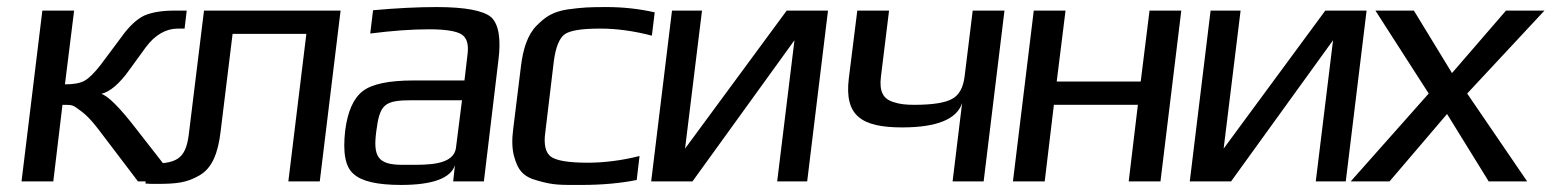

<svg xmlns="http://www.w3.org/2000/svg" viewBox="-20 -514 4396 544"><path d="M41 0H131L157 -217C188 -217 185 -217 210 -199C225 -188 240 -172 257 -150L371 0H482L365 -150C318 -211 285 -243 267 -248C292 -254 319 -277 348 -318L393 -380C419 -415 450 -433 484 -433H503L509 -484H475C438 -484 410 -479 389 -470C368 -460 346 -440 324 -409L265 -330C247 -307 232 -292 219 -285C206 -278 188 -275 164 -275L190 -484H100Z M399 -50 392 6C400 7 410 7 424 7C479 7 509 4 545 -17C582 -38 598 -82 605 -141L639 -418H848L797 0H886L945 -484H558L515 -134C506 -60 478 -50 399 -50Z M1351 0 1392 -342C1400 -404 1393 -445 1372 -465C1350 -484 1298 -494 1217 -494C1164 -494 1104 -491 1037 -485L1029 -419C1091 -427 1147 -431 1196 -431C1242 -431 1272 -426 1287 -417C1302 -408 1308 -390 1305 -363L1296 -286H1151C1082 -286 1034 -276 1008 -256C981 -235 965 -198 958 -144C951 -82 958 -41 982 -21C1005 0 1050 10 1116 10C1206 10 1257 -9 1269 -46L1264 0ZM1046 -141C1056 -220 1069 -230 1150 -230H1289L1272 -96C1266 -45 1190 -47 1138 -47H1120C1050 -47 1037 -71 1046 -141Z M1784 -4 1792 -72C1741 -59 1691 -53 1644 -53C1591 -53 1556 -59 1541 -70C1526 -81 1520 -104 1525 -139L1549 -339C1554 -380 1565 -406 1580 -417C1596 -428 1629 -433 1681 -433C1728 -433 1777 -426 1827 -413L1835 -479C1791 -489 1745 -494 1699 -494C1648 -494 1630 -493 1586 -487C1545 -480 1525 -466 1501 -442C1475 -416 1462 -376 1456 -326L1434 -148C1430 -118 1431 -93 1436 -73C1447 -32 1462 -13 1504 -2C1549 11 1568 10 1627 10C1687 10 1739 5 1784 -4Z M1942 0 2231 -400 2182 0H2267L2326 -484H2209L1921 -93L1969 -484H1884L1825 0Z M2536 -153C2634 -153 2691 -176 2706 -222L2679 0H2767L2826 -484H2736L2713 -297C2709 -266 2698 -245 2678 -234C2659 -223 2623 -217 2570 -217C2547 -217 2529 -219 2514 -224C2481 -233 2471 -256 2476 -297L2499 -484H2409L2385 -292C2372 -186 2421 -153 2536 -153Z M3268 0 3327 -484H3237L3212 -283H2974L2999 -484H2909L2850 0H2940L2966 -217H3204L3178 0Z M3468 0 3757 -400 3708 0H3793L3852 -484H3735L3447 -93L3495 -484H3410L3351 0Z M4307 0 4137 -249 4356 -484H4247L4094 -307L3986 -484H3877L4028 -249L3807 0H3917L4080 -191L4198 0Z"/></svg>

Font: Gamestation Display
Style: Italic
Weight: 400
Designer: Jonas Hecksher
Foundry: Jonas Hecksher, Playtypeª, e-types AS
Version: Version 1.003